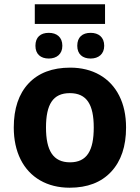

<svg xmlns="http://www.w3.org/2000/svg" viewBox="-20 -875 659 905"><path d="M144 -762.2H475.1V-855H144ZM147 -659.2C147 -620.1 171.4 -599.1 210 -599.1C247.1 -599.1 273.9 -620.1 273.9 -659.2C273.9 -700.2 247.1 -720.2 210 -720.2C171.4 -720.2 147 -700.2 147 -659.2ZM344.2 -659.2C344.2 -620.1 368.7 -599.1 407.2 -599.1C444.3 -599.1 471.2 -620.1 471.2 -659.2C471.2 -700.2 444.3 -720.2 407.2 -720.2C368.7 -720.2 344.2 -700.2 344.2 -659.2ZM574.2 -273.9C574.2 -331.1 563.5 -381.3 542 -423.8C499 -509.3 416 -556.2 311 -556.2C226.6 -556.2 161.1 -531.2 114.7 -481.9C68.4 -432.6 44.9 -363.3 44.9 -273.9C44.9 -216.8 55.7 -166.5 77.1 -123.5C120.1 -37.6 203.1 9.8 308.1 9.8C391.6 9.8 457 -15.1 503.9 -65.4C550.8 -115.7 574.2 -185.1 574.2 -273.9ZM196.8 -273.9C196.8 -382.8 229.5 -436 309.1 -436C389.2 -436 421.9 -381.8 421.9 -273.9C421.9 -165 389.6 -109.9 310.1 -109.9C230 -109.9 196.8 -166 196.8 -273.9Z"/></svg>

Font: Noto Reveo Sans
Style: Bold
Weight: 700
Designer: Monotype Design team
Foundry: Monotype Imaging Inc.
Version: Version 1.04